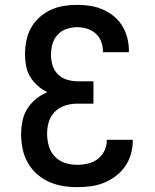

<svg xmlns="http://www.w3.org/2000/svg" viewBox="-20 -763 640 791"><path d="M297 8Q267 8 237.5 3Q208 -2 180.5 -14.5Q153 -27 130.5 -47.5Q108 -68 93.5 -94.5Q79 -121 73 -150.5Q67 -180 67 -210Q67 -237 72.5 -264.5Q78 -292 92.5 -315Q107 -338 128.5 -355.5Q150 -373 175 -383Q153 -394 135 -410Q117 -426 104.5 -446.5Q92 -467 87.5 -491Q83 -515 83 -540Q83 -567 88.5 -595Q94 -623 107.5 -647.5Q121 -672 142 -691Q163 -710 188.5 -722Q214 -734 241.5 -738.5Q269 -743 297 -743Q324 -743 350.5 -739Q377 -735 402 -724.5Q427 -714 448 -697Q469 -680 483 -657.5Q497 -635 504 -608.5Q511 -582 511 -555V-548H404V-552Q404 -573 396.5 -592.5Q389 -612 373.5 -625.5Q358 -639 338 -645Q318 -651 297 -651Q275 -651 253.5 -643.5Q232 -636 217 -619.5Q202 -603 196 -581.5Q190 -560 190 -538Q190 -516 196.5 -494Q203 -472 219 -456.5Q235 -441 256.5 -434.5Q278 -428 300 -428H365V-336H300Q283 -336 266.5 -333Q250 -330 235 -323Q220 -316 207.5 -304Q195 -292 187.5 -277Q180 -262 177 -245.5Q174 -229 174 -212Q174 -187 181 -162Q188 -137 205.5 -118.5Q223 -100 247.5 -92Q272 -84 297 -84Q320 -84 342 -89Q364 -94 382 -107.5Q400 -121 410 -141.5Q420 -162 420 -184V-187H527V-183Q527 -155 519 -127.5Q511 -100 495 -77Q479 -54 456 -37Q433 -20 407 -9.5Q381 1 353 4.5Q325 8 297 8Z"/></svg>

Font: Iosevka Semibold Extended
Style: Regular
Weight: 600
Width: 7
Monospace: yes
Designer: Belleve Invis
Foundry: Belleve Invis
Version: Version 32.5.0; ttfautohint (v1.8.4)